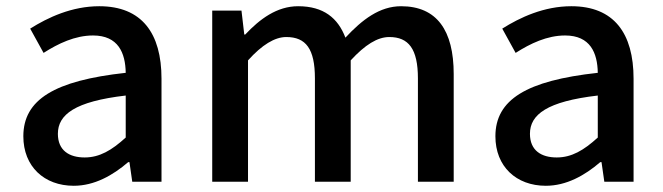

<svg xmlns="http://www.w3.org/2000/svg" viewBox="-20 -584 2132 617"><path d="M217 13C283 13 342 -20 392 -63H396L405 0H499V-331C499 -477 436 -564 299 -564C211 -564 134 -528 77 -492L120 -414C167 -444 221 -470 279 -470C360 -470 383 -414 384 -350C155 -325 55 -264 55 -146C55 -49 122 13 217 13ZM252 -78C203 -78 166 -100 166 -154C166 -216 221 -258 384 -277V-142C339 -101 300 -78 252 -78Z M662 0H777V-390C822 -440 863 -465 900 -465C963 -465 992 -427 992 -332V0H1107V-390C1153 -440 1193 -465 1231 -465C1293 -465 1323 -427 1323 -332V0H1438V-346C1438 -486 1384 -564 1269 -564C1200 -564 1144 -521 1090 -463C1066 -526 1020 -564 938 -564C870 -564 815 -523 768 -473H765L756 -550H662Z M1734 13C1800 13 1859 -20 1909 -63H1913L1922 0H2016V-331C2016 -477 1953 -564 1816 -564C1728 -564 1651 -528 1594 -492L1637 -414C1684 -444 1738 -470 1796 -470C1877 -470 1900 -414 1901 -350C1672 -325 1572 -264 1572 -146C1572 -49 1639 13 1734 13ZM1769 -78C1720 -78 1683 -100 1683 -154C1683 -216 1738 -258 1901 -277V-142C1856 -101 1817 -78 1769 -78Z"/></svg>

Font: Noto Sans JP Medium
Style: Regular
Weight: 500
Designer: Ryoko NISHIZUKA  (kana, bopomofo & ideographs); Paul D. Hunt (Latin, Greek & Cyrillic); Sandoll Communications , Soo-you
Foundry: Adobe
Version: Version 2.002;hotconv 1.0.116;makeotfexe 2.5.65601